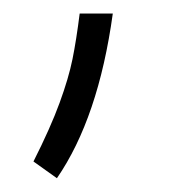

<svg xmlns="http://www.w3.org/2000/svg" viewBox="-20 -131 262 280"><path d="M28.8 104.5Q53.7 55.2 66.9 19Q80.1 -17.1 85.7 -44.7Q91.3 -72.3 96.2 -111.3H144.5Q123.5 41 63 128.9Z"/></svg>

Font: Selawik Light
Style: Regular
Weight: 300
Designer: Aaron Bell
Foundry: Microsoft Corporation
Version: Version 1.01